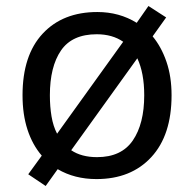

<svg xmlns="http://www.w3.org/2000/svg" viewBox="-20 -586 645 639"><path d="M551 -269Q551 -136 483.5 -63Q416 10 301 10Q228 10 172 -23L132 33L74 -6L119 -68Q88 -104 71.5 -154.5Q55 -205 55 -269Q55 -402 122 -474Q189 -546 304 -546Q377 -546 435 -510L474 -566L533 -528L488 -465Q517 -430 534 -380.5Q551 -331 551 -269ZM146 -269Q146 -231 151.5 -198.5Q157 -166 170 -141L390 -447Q354 -472 302 -472Q220 -472 183 -418Q146 -364 146 -269ZM460 -269Q460 -343 437 -392L217 -86Q251 -63 303 -63Q384 -63 422 -118.5Q460 -174 460 -269Z"/></svg>

Font: Noto Sans Masaram Gondi
Style: Regular
Weight: 400
Designer: Ek Type & Mukund Gokhale
Foundry: Ek Type
Version: Version 1.004; ttfautohint (v1.8.4.7-5d5b)